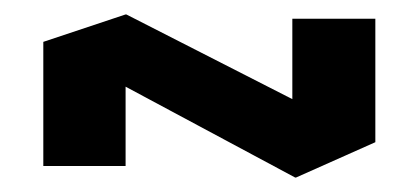

<svg xmlns="http://www.w3.org/2000/svg" viewBox="-20 -478 580 266"><path d="M40 -248V-419L154 -458V-248ZM385 -282V-452H500V-281ZM389 -232 40 -419V-420L154 -458H155L500 -282V-281L390 -232Z"/></svg>

Font: Foldit SemiBold
Style: Regular
Weight: 600
Version: Version 1.003